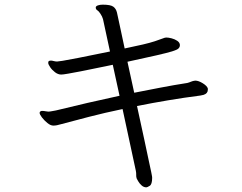

<svg xmlns="http://www.w3.org/2000/svg" viewBox="-20 -740 1040 824"><path d="M506 -272Q429 -256 361.5 -238.5Q294 -221 242 -207Q223 -201 209 -201Q197 -201 183.5 -212Q170 -223 160 -236Q150 -249 150 -256Q150 -260 155 -263Q157 -264 162 -264Q168 -264 175.5 -262.5Q183 -261 187 -261Q194 -261 203.5 -263Q213 -265 220 -266Q354 -299 493 -329L464 -462Q461 -461 440 -457Q419 -453 388.5 -446.5Q358 -440 327 -434Q296 -428 273 -424Q250 -420 243 -420Q229 -420 216 -430Q203 -440 195 -452Q187 -464 187 -470Q187 -478 192 -479Q197 -480 198 -480Q203 -480 210.5 -478Q218 -476 225 -476Q229 -476 248.5 -479Q268 -482 316 -491.5Q364 -501 452 -519L422 -658Q419 -669 411 -681Q404 -692 397.5 -696Q391 -700 391 -707V-709Q392 -714 400.5 -717Q409 -720 421 -720Q454 -720 466 -711.5Q478 -703 482 -686Q489 -652 498.5 -609.5Q508 -567 515 -532Q563 -542 593 -549Q623 -556 644.5 -563Q666 -570 687 -578Q689 -578 690.5 -578.5Q692 -579 693 -579Q703 -579 716.5 -575.5Q730 -572 740.5 -565Q751 -558 752 -548V-546Q752 -538 746 -532Q740 -526 718.5 -519.5Q697 -513 651.5 -502.5Q606 -492 527 -475L556 -342Q612 -353 669 -364Q726 -375 784 -384Q792 -386 800 -389.5Q808 -393 818 -394Q832 -394 850.5 -382.5Q869 -371 872 -360V-355Q872 -339 854 -333L840 -330Q770 -321 701.5 -309.5Q633 -298 568 -285Q588 -195 600 -137.5Q612 -80 619 -48Q626 -16 629 -1.5Q632 13 632.5 17Q633 21 633 23Q633 51 622.5 57.5Q612 64 608 64Q597 64 588 56Q579 48 573.5 38.5Q568 29 567 27Q564 19 564.5 11Q565 3 563 -7Z"/></svg>

Font: Moon Stars Kai T HW
Style: Regular
Weight: 400
Designer: GuiWonder
Version: Version 1.101